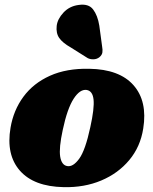

<svg xmlns="http://www.w3.org/2000/svg" viewBox="-20 -776 648 811"><path d="M357 -485.5Q484.5 -483.5 544 -416Q603.5 -348.5 585 -233Q573 -156 526 -99.8Q479 -43.5 407.5 -13.5Q336 16.5 249 14.5Q123 12 64 -55.2Q5 -122.5 24.5 -236.5Q37 -310.5 79 -367.5Q121 -424.5 191 -456Q261 -487.5 357 -485.5ZM264 -74.5Q288.5 -70 314.5 -105.5Q340.5 -141 361.5 -239Q379 -318.5 375.2 -355Q371.5 -391.5 346.5 -396Q318 -400.5 291 -358.8Q264 -317 245 -227Q228.5 -151 234.2 -114.8Q240 -78.5 264 -74.5ZM399.5 -667.5 411.5 -578.5Q414 -566 412.5 -554.8Q411 -543.5 399.5 -534Q389 -526 375.2 -525.5Q361.5 -525 350.5 -530.5L279 -575.5Q244.5 -595 230.2 -615.5Q216 -636 219.5 -667Q223 -696 248.2 -723Q273.5 -750 311.5 -755Q354 -761.5 373.2 -736.2Q392.5 -711 399.5 -667.5Z"/></svg>

Font: Fraunces 9pt S050 Black
Style: Italic
Weight: 900
Italic angle: -16°
Version: Version 1.000; ttfautohint (v1.8.3)